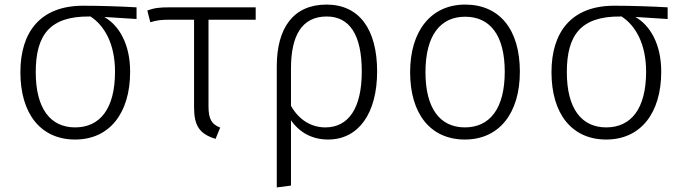

<svg xmlns="http://www.w3.org/2000/svg" viewBox="-20 -597 2981 838"><path d="M576 -565C505 -569 419 -572 343 -572C154 -572 69 -455 69 -282C69 -100 158 12 308 12C457 12 548 -102 548 -284C548 -404 500 -486 435 -523L576 -514ZM482 -284C482 -122 416 -41 308 -41C200 -41 136 -123 136 -282C136 -444 197 -526 369 -525H375C435 -486 482 -407 482 -284Z M1096 -511V-565H721C678 -565 655 -563 623 -551L636 -500C667 -509 681 -511 728 -511H827V-129C827 -48 851 -12 921 9L941 -40C904 -55 890 -76 890 -134V-511Z M1405 -577C1259 -577 1188 -473 1188 -308V221L1250 213V-72C1287 -19 1342 12 1412 12C1546 12 1626 -104 1626 -285C1626 -468 1549 -577 1405 -577ZM1400 -41C1337 -41 1284 -75 1250 -135V-298C1250 -441 1297 -525 1406 -525C1506 -525 1559 -445 1559 -285C1559 -123 1500 -41 1400 -41Z M2010 -577C1862 -577 1770 -463 1770 -282C1770 -100 1859 12 2009 12C2158 12 2249 -102 2249 -284C2249 -469 2160 -577 2010 -577ZM2010 -524C2119 -524 2183 -443 2183 -284C2183 -122 2117 -41 2009 -41C1901 -41 1837 -123 1837 -282C1837 -444 1903 -524 2010 -524Z M2894 -565C2823 -569 2737 -572 2661 -572C2472 -572 2387 -455 2387 -282C2387 -100 2476 12 2626 12C2775 12 2866 -102 2866 -284C2866 -404 2818 -486 2753 -523L2894 -514ZM2800 -284C2800 -122 2734 -41 2626 -41C2518 -41 2454 -123 2454 -282C2454 -444 2515 -526 2687 -525H2693C2753 -486 2800 -407 2800 -284Z"/></svg>

Font: Glow Sans SC Normal
Style: Regular
Weight: 400
Designer: Ryoko NISHIZUKA (kana, bopomofo & ideographs); Paul D. Hunt (Latin, Greek & Cyrillic); Sandoll Communications, Soo-young
Version: Version 0.93